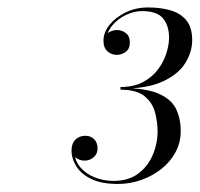

<svg xmlns="http://www.w3.org/2000/svg" viewBox="-20 -932 522 502"><path d="M288.5 -451Q246 -451 219.2 -463.8Q192.5 -476.5 179.8 -496.8Q167 -517 167 -538.5Q167 -557 177.2 -567Q187.5 -577 203 -577Q217 -577 226 -568.2Q235 -559.5 235 -543.5Q235 -529.5 224.8 -520.8Q214.5 -512 201 -512Q188.5 -512 178 -519.8Q167.5 -527.5 167.5 -538.5H174.5Q174.5 -513.5 189 -495.8Q203.5 -478 227 -468.5Q250.5 -459 276.5 -459Q315.5 -459 341 -477.8Q366.5 -496.5 379.2 -526.5Q392 -556.5 392 -589Q392 -611.5 385.8 -636.8Q379.5 -662 358.8 -679.8Q338 -697.5 295 -697.5V-702Q360 -702 393.8 -687.5Q427.5 -673 440 -647.8Q452.5 -622.5 452.5 -589Q452.5 -559.5 439 -534.2Q425.5 -509 402.2 -490.5Q379 -472 349.5 -461.5Q320 -451 288.5 -451ZM295 -700V-704.5Q330.5 -704.5 355 -718Q379.5 -731.5 394.2 -752Q409 -772.5 415.5 -794.2Q422 -816 422 -833Q422 -865 406.2 -884Q390.5 -903 351.5 -903Q330.5 -903 309 -892.8Q287.5 -882.5 273 -864.8Q258.5 -847 258.5 -825.5H251.5Q251.5 -839 262.8 -846.2Q274 -853.5 285.5 -853.5Q298.5 -853.5 309 -845.5Q319.5 -837.5 319.5 -821.5Q319.5 -803.5 308.2 -796Q297 -788.5 285.5 -788.5Q271.5 -788.5 261 -797.8Q250.5 -807 250.5 -825.5Q250.5 -847.5 266.5 -867.2Q282.5 -887 309 -899.8Q335.5 -912.5 367 -912.5Q400.5 -912.5 426.5 -904.8Q452.5 -897 467.5 -878.5Q482.5 -860 482.5 -826.5Q482.5 -796.5 464.5 -767.2Q446.5 -738 405.5 -719Q364.5 -700 295 -700Z"/></svg>

Font: Bodoni Moda 18pt
Style: Italic
Weight: 400
Italic angle: -13°
Designer: Owen Earl
Foundry: indestructible type
Version: Version 2.005